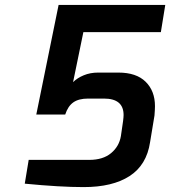

<svg xmlns="http://www.w3.org/2000/svg" viewBox="-20 -758 694 783"><path d="M81 -9 97 -106H344Q400 -106 433 -133.5Q466 -161 473 -203L482 -265Q484 -281 484 -289Q484 -356 404 -356H339Q301 -356 279 -340.5Q257 -325 246 -291H128L219 -738H654L636 -627H320L278 -423Q295 -440 321.5 -451Q348 -462 380 -462H463Q536 -462 574 -424.5Q612 -387 612 -325Q612 -313 610 -287L592 -178Q578 -85 508.5 -40Q439 5 321 5Q225 5 81 -9Z"/></svg>

Font: Exo SemiBold
Style: Italic
Weight: 600
Italic angle: -9°
Designer: Natanael Gama
Foundry: Natanael Gama
Version: Version 1.500; ttfautohint (v1.6)